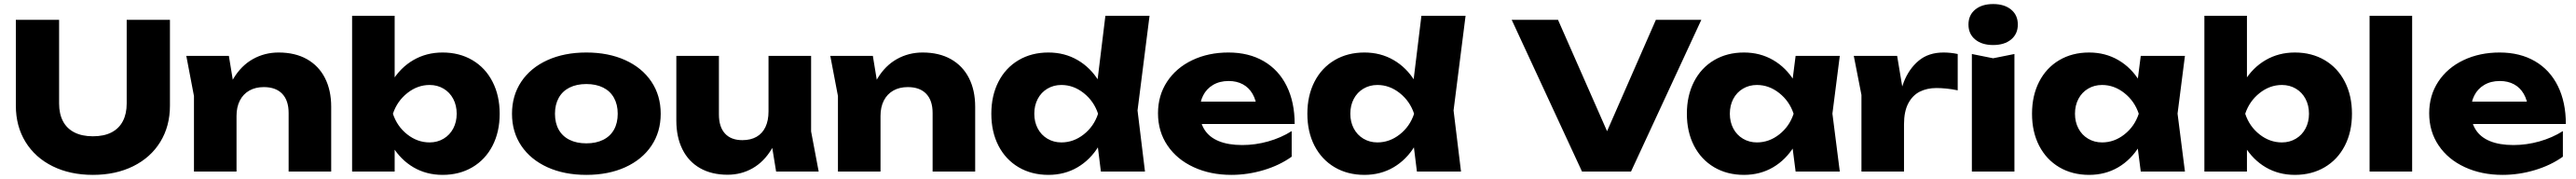

<svg xmlns="http://www.w3.org/2000/svg" viewBox="-20 -848 12741 885"><path d="M439.4 -174.2Q494.5 -174.2 531.7 -193.5Q568.9 -212.9 587.7 -249.2Q606.6 -285.5 606.6 -336.3V-750H820.5V-325.4Q820.5 -224.2 772.9 -146.6Q725.3 -69 638.8 -26.2Q552.2 16.6 439.4 16.6Q326.6 16.6 240.1 -26.2Q153.6 -69 106 -146.6Q58.4 -224.2 58.4 -325.4V-750H272.3V-336.3Q272.3 -285.5 291.2 -249.2Q310 -212.9 347.7 -193.5Q385.4 -174.2 439.4 -174.2Z M1111.9 -571.8 1149.8 -341.2V0H939.3V-373.2L901.4 -571.8ZM1618 -320.1V0H1407.5V-289.4Q1407.5 -351.4 1375.7 -384.4Q1343.9 -417.4 1284.7 -417.4Q1243.4 -417.4 1212.9 -400.1Q1182.5 -382.7 1166.2 -350.7Q1149.8 -318.8 1149.8 -274.7L1085 -308.1Q1096.9 -397.4 1135.2 -460.7Q1173.5 -524 1231.3 -556.2Q1289.2 -588.4 1357.9 -588.4Q1439.5 -588.4 1498 -555.5Q1556.4 -522.5 1587.2 -462.2Q1618 -401.8 1618 -320.1Z M1931.9 -770V-408L1904.8 -354.1V-206.9L1931.9 -156.5V0H1721.4V-770ZM2168.9 -588.4Q2252.2 -588.4 2316.4 -550.6Q2380.6 -512.8 2415.9 -444Q2451.3 -375.2 2451.3 -285.6Q2451.3 -196 2415.9 -127.5Q2380.6 -59.1 2316.4 -21.2Q2252.2 16.6 2168.9 16.6Q2089 16.6 2025.1 -20.7Q1961.3 -58.1 1919.7 -126.4Q1878.1 -194.6 1865 -285.6Q1877.1 -377.2 1918.7 -445.5Q1960.3 -513.8 2024.6 -551.1Q2089 -588.4 2168.9 -588.4ZM2104.8 -427.9Q2045 -427.9 1994.5 -387.9Q1944 -347.9 1923.3 -285.6Q1944 -222.9 1994.3 -183.4Q2044.6 -143.9 2104.8 -143.9Q2143.2 -143.9 2173.9 -162.3Q2204.7 -180.6 2221.7 -212.9Q2238.7 -245.2 2238.7 -285.6Q2238.7 -326.7 2221.7 -359Q2204.7 -391.3 2173.9 -409.6Q2143.2 -427.9 2104.8 -427.9Z M2512.2 -285.6Q2512.2 -375.5 2558.1 -444.2Q2604.1 -512.8 2687.4 -550.6Q2770.8 -588.4 2879.9 -588.4Q2989.1 -588.4 3072.5 -550.6Q3155.8 -512.8 3201.8 -444.2Q3247.7 -375.5 3247.7 -285.6Q3247.7 -195.6 3201.8 -127.4Q3155.8 -59.1 3072.5 -21.2Q2989.1 16.6 2879.9 16.6Q2770.8 16.6 2687.4 -21.2Q2604.1 -59.1 2558.1 -127.4Q2512.2 -195.6 2512.2 -285.6ZM3035.1 -285.6Q3035.1 -331 3016.6 -364.2Q2998.1 -397.5 2963.1 -415Q2928.1 -432.5 2879.9 -432.5Q2831.8 -432.5 2796.8 -415Q2761.8 -397.5 2743.3 -364.2Q2724.8 -331 2724.8 -285.6Q2724.8 -239.9 2743.3 -206.9Q2761.8 -174 2796.8 -156.7Q2831.8 -139.3 2879.9 -139.3Q2928.1 -139.3 2963.1 -156.7Q2998.1 -174 3016.6 -206.9Q3035.1 -239.9 3035.1 -285.6Z M3325 -251.7V-571.8H3535.6V-282.1Q3535.6 -220.7 3565.5 -187.9Q3595.4 -155.1 3651.6 -155.1Q3692.6 -155.1 3721.6 -171.6Q3750.6 -188.1 3765.7 -220Q3780.9 -251.8 3780.9 -297.1L3845.4 -263.7Q3834.2 -174.5 3796.5 -111.5Q3758.9 -48.5 3702.6 -16.3Q3646.2 15.9 3578.5 15.9Q3499.5 15.9 3442.2 -16.7Q3385 -49.4 3355 -110Q3325 -170.6 3325 -251.7ZM3780.9 -230.6V-571.8H3991.5V-198.3L4029 0H3818.5Z M4296.9 -571.8 4334.8 -341.2V0H4124.3V-373.2L4086.4 -571.8ZM4803 -320.1V0H4592.5V-289.4Q4592.5 -351.4 4560.7 -384.4Q4528.9 -417.4 4469.7 -417.4Q4428.4 -417.4 4397.9 -400.1Q4367.5 -382.7 4351.2 -350.7Q4334.8 -318.8 4334.8 -274.7L4270 -308.1Q4281.9 -397.4 4320.2 -460.7Q4358.5 -524 4416.3 -556.2Q4474.2 -588.4 4542.9 -588.4Q4624.5 -588.4 4683 -555.5Q4741.4 -522.5 4772.2 -462.2Q4803 -401.8 4803 -320.1Z M5398.1 -214.4 5433.6 -283.9 5398.5 -373.3 5447 -770H5665.4L5606 -302L5642.8 0H5424.7ZM5165.2 16.6Q5081.9 16.6 5017.7 -21.2Q4953.6 -59.1 4918.2 -127.5Q4882.9 -196 4882.9 -285.6Q4882.9 -375.2 4918.2 -444Q4953.6 -512.8 5017.7 -550.6Q5081.9 -588.4 5165.2 -588.4Q5245.2 -588.4 5309.5 -551.1Q5373.9 -513.8 5415.4 -445.5Q5457 -377.2 5469.2 -285.6Q5456 -194.6 5414.4 -126.4Q5372.9 -58.1 5309 -20.7Q5245.2 16.6 5165.2 16.6ZM5229.3 -143.9Q5289.5 -143.9 5339.8 -183.4Q5390.2 -222.9 5410.8 -285.6Q5390.2 -347.9 5339.7 -387.9Q5289.1 -427.9 5229.3 -427.9Q5191 -427.9 5160.2 -409.6Q5129.4 -391.3 5112.4 -359Q5095.4 -326.7 5095.4 -285.6Q5095.4 -245.2 5112.4 -212.9Q5129.4 -180.6 5160.2 -162.3Q5191 -143.9 5229.3 -143.9Z M5707.2 -287.9Q5707.2 -376.2 5752.3 -444.5Q5797.4 -512.8 5876.9 -550.6Q5956.4 -588.4 6055.6 -588.4Q6156.4 -588.4 6230.5 -545.3Q6304.5 -502.1 6343.8 -422.4Q6383.1 -342.6 6383.1 -235.1H5878.1V-345.7H6264.2L6197.3 -308.1Q6193 -352.4 6175 -383.6Q6157 -414.9 6126.8 -431.2Q6096.5 -447.5 6056.5 -447.5Q6012.5 -447.5 5979.9 -428.4Q5947.3 -409.3 5930.3 -375.7Q5913.3 -342.2 5913.3 -297.8Q5913.3 -244.6 5937.1 -207Q5960.8 -169.5 6008 -150.2Q6055.1 -130.9 6123.9 -130.9Q6188.6 -130.9 6252.2 -148.8Q6315.8 -166.7 6368.4 -199.8V-73.3Q6308.9 -30.7 6230.1 -7.1Q6151.2 16.6 6069.6 16.6Q5966.1 16.6 5883.4 -21.6Q5800.7 -59.7 5754 -128.8Q5707.2 -197.9 5707.2 -287.9Z M6961.1 -214.4 6996.6 -283.9 6961.5 -373.3 7010 -770H7228.4L7169 -302L7205.8 0H6987.7ZM6728.2 16.6Q6644.9 16.6 6580.7 -21.2Q6516.6 -59.1 6481.2 -127.5Q6445.9 -196 6445.9 -285.6Q6445.9 -375.2 6481.2 -444Q6516.6 -512.8 6580.7 -550.6Q6644.9 -588.4 6728.2 -588.4Q6808.2 -588.4 6872.5 -551.1Q6936.9 -513.8 6978.4 -445.5Q7020 -377.2 7032.2 -285.6Q7019 -194.6 6977.4 -126.4Q6935.9 -58.1 6872 -20.7Q6808.2 16.6 6728.2 16.6ZM6792.3 -143.9Q6852.5 -143.9 6902.8 -183.4Q6953.2 -222.9 6973.8 -285.6Q6953.2 -347.9 6902.7 -387.9Q6852.1 -427.9 6792.3 -427.9Q6754 -427.9 6723.2 -409.6Q6692.4 -391.3 6675.4 -359Q6658.4 -326.7 6658.4 -285.6Q6658.4 -245.2 6675.4 -212.9Q6692.4 -180.6 6723.2 -162.3Q6754 -143.9 6792.3 -143.9Z M7883 -96.3 8169.6 -750H8394.4L8046.7 0H7804.2L7456.5 -750H7685.6L7973.6 -96.3Z M8834.2 -205.5 8862.1 -285.6 8834.2 -364.7 8860.7 -571.8H9079.2L9042.7 -286.2L9079.2 0H8860.7ZM8605.2 16.6Q8521.9 16.6 8457.7 -21.2Q8393.6 -59.1 8358.2 -127.5Q8322.9 -196 8322.9 -285.6Q8322.9 -375.2 8358.2 -444Q8393.6 -512.8 8457.7 -550.6Q8521.9 -588.4 8605.2 -588.4Q8685.2 -588.4 8749.5 -551.1Q8813.9 -513.8 8855.4 -445.5Q8897 -377.2 8909.2 -285.6Q8896 -194.6 8854.4 -126.4Q8812.9 -58.1 8749 -20.7Q8685.2 16.6 8605.2 16.6ZM8669.3 -143.9Q8729.5 -143.9 8779.8 -183.4Q8830.2 -222.9 8850.8 -285.6Q8830.2 -347.9 8779.7 -387.9Q8729.1 -427.9 8669.3 -427.9Q8631 -427.9 8600.2 -409.6Q8569.4 -391.3 8552.4 -359Q8535.4 -326.7 8535.4 -285.6Q8535.4 -245.2 8552.4 -212.9Q8569.4 -180.6 8600.2 -162.3Q8631 -143.9 8669.3 -143.9Z M9362.8 -571.8 9396.8 -367.8V0H9186.3V-378.5L9148.4 -571.8ZM9557.6 -412.8Q9510.7 -412.8 9474.8 -394.8Q9439 -376.8 9417.9 -336.9Q9396.8 -297 9396.8 -233.3L9357.1 -282.6Q9369.2 -374.1 9395.1 -440.8Q9421 -507.6 9469.5 -548Q9517.9 -588.4 9592.2 -588.4Q9608.9 -588.4 9627 -586.6Q9645.1 -584.7 9662.4 -581V-401.4Q9633.9 -407.4 9606.9 -410.1Q9579.9 -412.8 9557.6 -412.8Z M9837.6 -559.9 9942.9 -581V0H9732.4V-581ZM9715.6 -726.7Q9715.6 -773.3 9748.9 -800.7Q9782.1 -828 9837.6 -828Q9893.2 -828 9926.4 -800.7Q9959.7 -773.3 9959.7 -726.7Q9959.7 -680.1 9926.4 -652.7Q9893.2 -625.4 9837.6 -625.4Q9782.1 -625.4 9748.9 -652.7Q9715.6 -680.1 9715.6 -726.7Z M10541.2 -205.5 10569.1 -285.6 10541.2 -364.7 10567.7 -571.8H10786.2L10749.7 -286.2L10786.2 0H10567.7ZM10312.2 16.6Q10228.9 16.6 10164.7 -21.2Q10100.6 -59.1 10065.2 -127.5Q10029.9 -196 10029.9 -285.6Q10029.9 -375.2 10065.2 -444Q10100.6 -512.8 10164.7 -550.6Q10228.9 -588.4 10312.2 -588.4Q10392.2 -588.4 10456.5 -551.1Q10520.9 -513.8 10562.4 -445.5Q10604 -377.2 10616.2 -285.6Q10603 -194.6 10561.4 -126.4Q10519.9 -58.1 10456 -20.7Q10392.2 16.6 10312.2 16.6ZM10376.3 -143.9Q10436.5 -143.9 10486.8 -183.4Q10537.2 -222.9 10557.8 -285.6Q10537.2 -347.9 10486.7 -387.9Q10436.1 -427.9 10376.3 -427.9Q10338 -427.9 10307.2 -409.6Q10276.4 -391.3 10259.4 -359Q10242.4 -326.7 10242.4 -285.6Q10242.4 -245.2 10259.4 -212.9Q10276.4 -180.6 10307.2 -162.3Q10338 -143.9 10376.3 -143.9Z M11092.9 -770V-408L11065.8 -354.1V-206.9L11092.9 -156.5V0H10882.4V-770ZM11329.9 -588.4Q11413.2 -588.4 11477.4 -550.6Q11541.6 -512.8 11576.9 -444Q11612.3 -375.2 11612.3 -285.6Q11612.3 -196 11576.9 -127.5Q11541.6 -59.1 11477.4 -21.2Q11413.2 16.6 11329.9 16.6Q11250 16.6 11186.1 -20.7Q11122.3 -58.1 11080.7 -126.4Q11039.1 -194.6 11026 -285.6Q11038.1 -377.2 11079.7 -445.5Q11121.3 -513.8 11185.6 -551.1Q11250 -588.4 11329.9 -588.4ZM11265.8 -427.9Q11206 -427.9 11155.5 -387.9Q11105 -347.9 11084.3 -285.6Q11105 -222.9 11155.3 -183.4Q11205.6 -143.9 11265.8 -143.9Q11304.2 -143.9 11334.9 -162.3Q11365.7 -180.6 11382.7 -212.9Q11399.7 -245.2 11399.7 -285.6Q11399.7 -326.7 11382.7 -359Q11365.7 -391.3 11334.9 -409.6Q11304.2 -427.9 11265.8 -427.9Z M11909.9 -770V0H11699.4V-770Z M11994.2 -287.9Q11994.2 -376.2 12039.3 -444.5Q12084.4 -512.8 12163.9 -550.6Q12243.4 -588.4 12342.6 -588.4Q12443.4 -588.4 12517.5 -545.3Q12591.5 -502.1 12630.8 -422.4Q12670.1 -342.6 12670.1 -235.1H12165.1V-345.7H12551.2L12484.3 -308.1Q12480 -352.4 12462 -383.6Q12444 -414.9 12413.8 -431.2Q12383.5 -447.5 12343.5 -447.5Q12299.5 -447.5 12266.9 -428.4Q12234.3 -409.3 12217.3 -375.7Q12200.3 -342.2 12200.3 -297.8Q12200.3 -244.6 12224.1 -207Q12247.8 -169.5 12295 -150.2Q12342.1 -130.9 12410.9 -130.9Q12475.6 -130.9 12539.2 -148.8Q12602.8 -166.7 12655.4 -199.8V-73.3Q12595.9 -30.7 12517.1 -7.1Q12438.2 16.6 12356.6 16.6Q12253.1 16.6 12170.4 -21.6Q12087.7 -59.7 12041 -128.8Q11994.2 -197.9 11994.2 -287.9Z"/></svg>

Font: Unbounded Variable
Style: Regular
Weight: 400
Designer: Luke Prowse, Jean-Baptiste Morizot, Fátima Lázaro, Florian Runge
Foundry: NaN
Version: Version 1.600;FEAKit 1.0